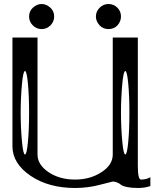

<svg xmlns="http://www.w3.org/2000/svg" viewBox="-20 -937 790 957"><path d="M89.8 -521.5Q83 -449.2 83 -375Q83 -300.8 89.8 -228.5Q95.7 -167 104.5 -167Q113.3 -167 119.1 -228.5Q125 -290 125 -375Q125 -460 119.1 -521.5Q113.3 -583 104.5 -583Q95.7 -583 89.8 -521.5ZM589.8 -521.5Q583 -449.2 583 -375Q583 -300.8 589.8 -228.5Q595.7 -167 604.5 -167Q613.3 -167 619.1 -228.5Q625 -290 625 -375Q625 -460 619.1 -521.5Q613.3 -583 604.5 -583Q595.7 -583 589.8 -521.5ZM667 -750V-110.4Q667 -42 682.6 -42Q710 -42 729.5 -53.7V-9.8Q703.1 0 667 0Q635.7 0 611.3 -4.9Q589.8 -9.8 582 -16.6Q576.2 -22.5 564.5 -27.3Q552.7 -32.2 542 -32.2Q539.1 -32.2 480.5 -16.6Q418.9 0 354.5 0Q222.7 0 132.8 -60.5Q42 -122.1 42 -208V-750H167V-167Q167 -116.2 221.7 -79.1Q276.4 -42 354.5 -42Q429.7 -42 486.3 -79.1Q542 -115.2 542 -167V-750ZM583 -854.5Q583 -830.1 565.4 -810.5Q547.9 -792 520.5 -792Q494.1 -792 476.6 -810.5Q458 -831.1 458 -854.5Q458 -879.9 476.6 -898.4Q495.1 -917 520.5 -917Q546.9 -917 565.4 -898.4Q583 -880.9 583 -854.5ZM250 -854.5Q250 -829.1 231.4 -810.5Q212.9 -792 187.5 -792Q162.1 -792 143.6 -810.5Q125 -829.1 125 -854.5Q125 -880.9 143.6 -898.4Q164.1 -917 187.5 -917Q210.9 -917 231.4 -898.4Q250 -880.9 250 -854.5Z"/></svg>

Font: okolaksMetalik
Style: bold
Weight: 700
Width: 7
Version: Version 0.6